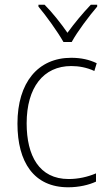

<svg xmlns="http://www.w3.org/2000/svg" viewBox="-20 -784 457 814"><path d="M249 -606H284C308 -650 357 -715 392 -756V-764H365C329 -726 295 -685 266 -645C239 -684 202 -731 169 -764H143V-756C175 -718 224 -650 249 -606ZM269 10C315 10 357 0 387 -14V-49C352 -34 312 -25 271 -25C146 -25 93 -124 93 -261C93 -413 164 -504 282 -504C314 -504 348 -498 380 -483L390 -516C359 -531 324 -539 282 -539C141 -539 54 -434 54 -260C54 -96 124 10 269 10Z"/></svg>

Font: Noto Sans Lao UI SemCond ExtLt
Style: Regular
Weight: 200
Width: 4
Designer: Monotype Design Team
Foundry: Monotype Imaging Inc.
Version: Version 2.000